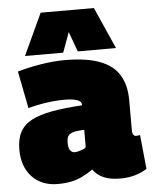

<svg xmlns="http://www.w3.org/2000/svg" viewBox="-55 -835 707 891"><g transform="rotate(-5 298.0 -389.5)"><path d="M14 -164Q14 -214 31.5 -246.5Q49 -279 86 -298.5Q123 -318 181.5 -328.5Q240 -339 322 -344V-346Q322 -363 300.5 -370Q279 -377 241 -377Q219 -377 191 -374.5Q163 -372 133 -366.5Q103 -361 73 -353L39 -526Q86 -540 146 -550Q206 -560 258 -560Q362 -560 424 -536Q486 -512 514 -465Q542 -418 542 -349V-212Q542 -193 547 -187Q552 -181 558 -181Q563 -181 568.5 -181.5Q574 -182 578 -183L594 -24Q571 -9 539.5 0.5Q508 10 469 10Q423 10 392 -3.5Q361 -17 343 -43Q317 -25 292 -13Q267 -1 239.5 4.5Q212 10 177 10Q141 10 111 -2Q81 -14 59 -37Q37 -60 25.5 -92Q14 -124 14 -164ZM240 -177Q240 -152 248.5 -141Q257 -130 270 -130Q276 -130 286 -132.5Q296 -135 306.5 -139Q317 -143 322 -149V-230Q297 -229 281 -226Q265 -223 256 -217Q247 -211 243.5 -201.5Q240 -192 240 -177ZM78 -595 168 -789H416L502 -595H324L290 -688L256 -595Z"/></g></svg>

Font: Georama ExtraCondensed Thin Black
Style: Regular
Weight: 900
Version: Version 1.001